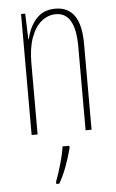

<svg xmlns="http://www.w3.org/2000/svg" viewBox="-54 -575 505 833"><g transform="rotate(-5 198.5 -158.0)"><path d="M330 -375V0H304V-365Q304 -513 219 -513Q185 -513 156.5 -490Q128 -467 111.5 -421.5Q95 -376 95 -311V0H69V-527H87L91 -415H93Q104 -467 135 -502Q166 -537 219 -537Q330 -537 330 -375ZM228 71Q203 165 170 221H157V211Q169 180 182 134.5Q195 89 198 61H228Z"/></g></svg>

Font: Noto Sans Display Thin Cond
Style: Regular
Weight: 250
Width: 3
Designer: Monotype Design team
Foundry: Monotype Imaging Inc.
Version: Version 1.000